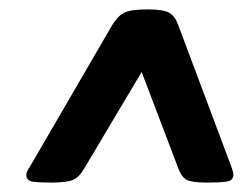

<svg xmlns="http://www.w3.org/2000/svg" viewBox="-20 -706 535 408"><path d="M88 -318Q63 -318 49.5 -320Q36 -322 36 -334Q36 -339 39 -344.5Q42 -350 46 -356L218 -652Q230 -672 244 -679Q258 -686 293 -686Q327 -686 339.5 -679Q352 -672 359 -652L470 -356Q472 -350 474 -344.5Q476 -339 476 -335Q476 -322 461 -320Q446 -318 421 -318Q389 -318 377.5 -323.5Q366 -329 359 -348L281 -553L159 -348Q148 -329 134.5 -323.5Q121 -318 88 -318Z"/></svg>

Font: Asap Semi Expanded Semi Expanded ExtraBold
Style: Italic
Weight: 800
Width: 6
Italic angle: -6°
Designer: Pablo Cosgaya
Foundry: Omnibus-Type
Version: Version 3.001; ttfautohint (v1.8.4.7-5d5b)